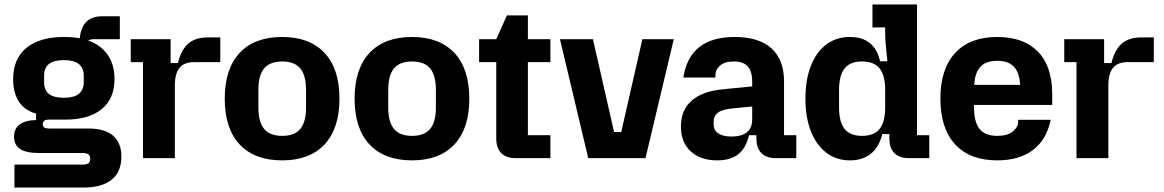

<svg xmlns="http://www.w3.org/2000/svg" viewBox="-20 -710 5224 862"><path d="M45 29H352Q369 29 377 23Q385 17 385 3Q385 -11 377 -17Q369 -23 352 -23H155Q98 -23 70.5 -41Q43 -59 43 -96Q43 -132 68 -151Q93 -170 142 -171V-200Q91 -214 65 -253.5Q39 -293 39 -355Q39 -446 98.5 -495Q158 -544 267 -544Q307 -544 338 -538Q343 -588 368 -612.5Q393 -637 439 -637H518V-534H401Q385 -534 376 -528Q433 -508 463.5 -464Q494 -420 494 -355Q494 -267 436.5 -220Q379 -173 273 -173H200Q172 -173 172 -153Q172 -142 178.5 -137.5Q185 -133 200 -133H378Q450 -133 487.5 -101Q525 -69 525 -7Q525 61 481.5 96.5Q438 132 354 132H45ZM267 -271Q356 -271 356 -341V-370Q356 -440 267 -440Q222 -440 200 -423Q178 -406 178 -370V-341Q178 -305 200 -288Q222 -271 267 -271Z M622 -431H567V-534H746V-427H779Q793 -486 825 -514Q857 -542 912 -542H969V-431H851Q807 -431 786 -405.5Q765 -380 765 -326V0H622Z M989 -267Q989 -401 1056 -472.5Q1123 -544 1247 -544Q1370 -544 1437 -472.5Q1504 -401 1504 -267Q1504 -133 1437 -61.5Q1370 10 1247 10Q1123 10 1056 -61.5Q989 -133 989 -267ZM1247 -100Q1302 -100 1328 -131Q1354 -162 1354 -228V-306Q1354 -372 1328 -403Q1302 -434 1247 -434Q1192 -434 1166 -403Q1140 -372 1140 -306V-228Q1140 -162 1166 -131Q1192 -100 1247 -100Z M1572 -267Q1572 -401 1639 -472.5Q1706 -544 1830 -544Q1953 -544 2020 -472.5Q2087 -401 2087 -267Q2087 -133 2020 -61.5Q1953 10 1830 10Q1706 10 1639 -61.5Q1572 -133 1572 -267ZM1830 -100Q1885 -100 1911 -131Q1937 -162 1937 -228V-306Q1937 -372 1911 -403Q1885 -434 1830 -434Q1775 -434 1749 -403Q1723 -372 1723 -306V-228Q1723 -162 1749 -131Q1775 -100 1830 -100Z M2208 -88V-431H2131V-534H2208L2256 -641H2350V-534H2451V-431H2350V-103H2451V0H2296Q2253 0 2230.5 -22.5Q2208 -45 2208 -88Z M2494 -534H2642L2737 -117H2769L2864 -534H3005L2878 0H2621Z M3037 -142Q3037 -215 3084.5 -257.5Q3132 -300 3224 -309L3357 -322V-343Q3357 -390 3337 -412Q3317 -434 3275 -434Q3234 -434 3213 -416Q3192 -398 3192 -372V-362H3048Q3076 -544 3278 -544Q3387 -544 3443.5 -493Q3500 -442 3500 -344V-103H3555V0H3464Q3421 0 3398.5 -22.5Q3376 -45 3376 -88V-103H3343Q3329 -45 3294.5 -17.5Q3260 10 3200 10Q3125 10 3081 -30.5Q3037 -71 3037 -142ZM3264 -97Q3310 -97 3333.5 -116.5Q3357 -136 3357 -173V-232L3267 -223Q3223 -219 3203.5 -204.5Q3184 -190 3184 -163V-151Q3184 -125 3205 -111Q3226 -97 3264 -97Z M3596 -267Q3596 -352 3620.5 -414.5Q3645 -477 3690 -510.5Q3735 -544 3795 -544Q3907 -544 3931 -435H3964Q3954 -525 3954 -561V-587H3897V-690H4097V-103H4152V0H4061Q4018 0 3995.5 -22.5Q3973 -45 3973 -88V-108H3941Q3927 -50 3890 -20Q3853 10 3795 10Q3736 10 3691 -23.5Q3646 -57 3621 -119.5Q3596 -182 3596 -267ZM3850 -100Q3904 -100 3929 -131Q3954 -162 3954 -228V-306Q3954 -372 3929 -403Q3904 -434 3850 -434Q3797 -434 3772 -403Q3747 -372 3747 -306V-228Q3747 -162 3772 -131Q3797 -100 3850 -100Z M4202 -267Q4202 -401 4268.5 -472.5Q4335 -544 4457 -544Q4576 -544 4640 -478Q4704 -412 4704 -287V-239H4353V-228Q4353 -162 4378 -131Q4403 -100 4457 -100Q4504 -100 4527.5 -120Q4551 -140 4551 -162V-172H4697Q4679 -83 4617.5 -36.5Q4556 10 4457 10Q4335 10 4268.5 -61.5Q4202 -133 4202 -267ZM4560 -329Q4557 -384 4532 -410.5Q4507 -437 4457 -437Q4407 -437 4382 -410.5Q4357 -384 4354 -329Z M4813 -431H4758V-534H4937V-427H4970Q4984 -486 5016 -514Q5048 -542 5103 -542H5160V-431H5042Q4998 -431 4977 -405.5Q4956 -380 4956 -326V0H4813Z"/></svg>

Font: Mozilla Headline BETA
Style: Bold
Weight: 700
Designer: Studio DRAMA
Foundry: Studio DRAMA
Version: Version 0.100